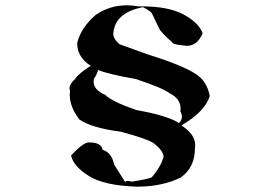

<svg xmlns="http://www.w3.org/2000/svg" viewBox="-20 -678 1040 724"><path d="M498 26Q372 22 314 -15Q256 -52 248 -92Q294 -141 315 -141Q363 -141 367 -113Q402 -102 410 -58L453 10V9Q453 4 461 4Q467 4 477 7Q534 -2 552 -9Q586 -48 597 -87Q596 -110 558 -139Q530 -156 437 -181Q324 -196 280 -227Q243 -274 243 -321L244 -336Q242 -341 242 -345Q242 -361 263 -380Q273 -398 322 -430Q271 -462 271 -516Q285 -573 340 -621Q392 -658 459 -658Q480 -658 502 -654H515Q615 -654 672 -623.5Q729 -593 744 -553Q725 -505 683 -505L677 -506Q629 -510 629 -519Q602 -542 583 -565L552 -629Q544 -638 519 -651Q417 -631 408 -558L407 -552Q407 -531 431 -511L534 -474Q671 -431 718 -399Q760 -373 771 -316Q753 -257 664 -205Q716 -172 716 -130L715 -118Q715 -47 662 -9Q595 25 498 26ZM655 -214Q666 -225 666 -238Q666 -247 660 -258L661 -268Q661 -306 620 -326Q595 -346 492 -380Q389 -398 350 -414Q344 -394 334 -381L333 -370Q333 -339 377 -320Q402 -295 494 -263Q609 -243 655 -214Z"/></svg>

Font: Xiangcui Kesong Xiangcui Kesong
Style: Regular
Weight: 400
Version: Version 1.501;March 28, 2024;FontCreator 14.0.0.2814 64-bit